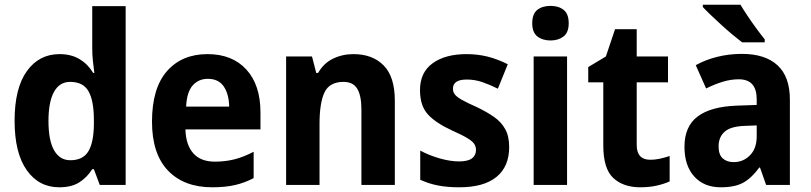

<svg xmlns="http://www.w3.org/2000/svg" viewBox="-20 -786 3445 816"><path d="M232 10Q145 10 93.5 -63Q42 -136 42 -273Q42 -411 94 -483.5Q146 -556 233 -556Q283 -556 318.5 -534.5Q354 -513 376 -476H381Q378 -498 375 -525.5Q372 -553 372 -580V-760H514V0H404L379 -67H372Q350 -32 317 -11Q284 10 232 10ZM279 -105Q332 -105 355 -142Q378 -179 379 -256V-277Q379 -357 356.5 -397.5Q334 -438 278 -438Q233 -438 209.5 -395.5Q186 -353 186 -272Q186 -189 210 -147Q234 -105 279 -105Z M862 -556Q967 -556 1027 -490.5Q1087 -425 1087 -308V-236H768Q770 -170 801.5 -134.5Q833 -99 893 -99Q938 -99 977 -109Q1016 -119 1058 -141V-29Q1020 -9 978.5 0.5Q937 10 882 10Q762 10 694 -61Q626 -132 626 -269Q626 -411 689.5 -483.5Q753 -556 862 -556ZM863 -451Q824 -451 799 -423Q774 -395 771 -333H954Q953 -386 931 -418.5Q909 -451 863 -451Z M1482 -556Q1563 -556 1610.5 -508Q1658 -460 1658 -358V0H1516V-321Q1516 -379 1498.5 -408.5Q1481 -438 1440 -438Q1381 -438 1359.5 -394Q1338 -350 1338 -259V0H1196V-546H1306L1324 -476H1332Q1355 -517 1395 -536.5Q1435 -556 1482 -556Z M2144 -161Q2144 -78 2090 -34Q2036 10 1932 10Q1882 10 1842.5 2.5Q1803 -5 1766 -22V-146Q1803 -126 1848 -113Q1893 -100 1931 -100Q1969 -100 1986 -113Q2003 -126 2003 -149Q2003 -162 1996 -173.5Q1989 -185 1967 -198.5Q1945 -212 1898 -233Q1831 -264 1798 -300.5Q1765 -337 1765 -403Q1765 -478 1818.5 -517Q1872 -556 1963 -556Q2010 -556 2052 -545.5Q2094 -535 2138 -513L2096 -409Q2062 -426 2030 -437Q1998 -448 1964 -448Q1905 -448 1905 -409Q1905 -396 1912.5 -385.5Q1920 -375 1941.5 -362.5Q1963 -350 2006 -331Q2048 -311 2079 -289.5Q2110 -268 2127 -237.5Q2144 -207 2144 -161Z M2320 -761Q2354 -761 2375.5 -744Q2397 -727 2397 -687Q2397 -648 2375 -631Q2353 -614 2320 -614Q2286 -614 2264 -631Q2242 -648 2242 -687Q2242 -727 2263.5 -744Q2285 -761 2320 -761ZM2390 -546V0H2248V-546Z M2744 -107Q2764 -107 2784.5 -111.5Q2805 -116 2826 -123V-15Q2802 -4 2770.5 3Q2739 10 2701 10Q2629 10 2586.5 -29.5Q2544 -69 2544 -168V-436H2480V-501L2555 -546L2594 -662H2686V-546H2819V-436H2686V-170Q2686 -107 2744 -107Z M3133 -557Q3232 -557 3284.5 -508.5Q3337 -460 3337 -363V0H3236L3210 -74H3207Q3175 -30 3139.5 -10Q3104 10 3043 10Q2972 10 2930.5 -36Q2889 -82 2889 -162Q2889 -249 2945 -291Q3001 -333 3111 -337L3196 -340V-364Q3196 -449 3120 -449Q3086 -449 3051.5 -438.5Q3017 -428 2981 -410L2937 -509Q2978 -532 3028.5 -544.5Q3079 -557 3133 -557ZM3145 -251Q3085 -249 3059.5 -226Q3034 -203 3034 -164Q3034 -129 3051.5 -113Q3069 -97 3098 -97Q3139 -97 3167.5 -126Q3196 -155 3196 -207V-253ZM3127 -766Q3140 -744 3158.5 -716.5Q3177 -689 3196.5 -662.5Q3216 -636 3230 -619V-606H3134Q3117 -619 3093.5 -638.5Q3070 -658 3046 -680Q3022 -702 3001 -722Q2980 -742 2967 -756V-766Z"/></svg>

Font: Noto Sans Ethiopic SemiCondensed
Style: Bold
Weight: 700
Width: 4
Designer: Monotype Design Team
Foundry: Monotype Imaging Inc.
Version: Version 2.102; ttfautohint (v1.8.4.7-5d5b)